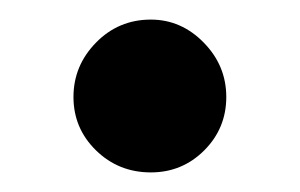

<svg xmlns="http://www.w3.org/2000/svg" viewBox="-20 -164 306 196"><path d="M55 -65Q55 -97 78 -120.5Q101 -144 134 -144Q165 -144 188 -120.5Q211 -97 211 -65Q211 -33 188.5 -10.5Q166 12 134 12Q101 12 78 -10.5Q55 -33 55 -65Z"/></svg>

Font: KoHo
Style: Bold
Weight: 700
Designer: Cadson Demak & Katatrad Team
Foundry: Cadson Demak Co.,Ltd.
Version: Version 1.000; ttfautohint (v1.6)